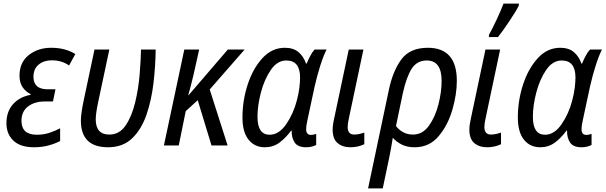

<svg xmlns="http://www.w3.org/2000/svg" viewBox="-20 -813 3384 1073"><path d="M170 10Q215 10 252.5 -0.5Q290 -11 316 -25V-96Q286 -80 254 -70Q222 -60 186 -60Q100 -60 100 -138Q100 -190 136.5 -218Q173 -246 231 -246H276L290 -314H246Q167 -314 167 -384Q167 -428 196 -452Q225 -476 269 -476Q325 -476 366 -447L401 -511Q345 -546 266 -546Q192 -546 140.5 -505Q89 -464 89 -390Q89 -351 106.5 -325.5Q124 -300 151 -287V-283Q90 -272 53 -231Q16 -190 16 -124Q16 -64 55 -27Q94 10 170 10Z M584 10Q667 10 719 -40.5Q771 -91 799 -173Q827 -255 838 -350.5Q849 -446 850 -536H768Q767 -479 760.5 -398.5Q754 -318 735.5 -241Q717 -164 682.5 -112.5Q648 -61 591 -61Q515 -61 515 -146Q515 -180 530 -249L591 -536H508L448 -253Q432 -177 432 -139Q432 10 584 10Z M896 0H979L1018 -192L1085 -253L1162 0H1252L1152 -313L1347 -536H1253L1034 -281H1032Q1040 -308 1047.5 -338Q1055 -368 1062 -397L1093 -536H1010Z M1460 10Q1506 10 1541 -15.5Q1576 -41 1607 -83H1610Q1609 -44 1626.5 -17Q1644 10 1691 10Q1723 10 1747 -3V-65Q1732 -59 1718 -59Q1691 -59 1691 -91Q1691 -112 1699 -146L1738 -328Q1752 -390 1770 -446.5Q1788 -503 1805 -536H1738Q1725 -522 1713.5 -500Q1702 -478 1694 -458H1690Q1677 -497 1648.5 -521.5Q1620 -546 1572 -546Q1500 -546 1447 -488.5Q1394 -431 1364.5 -341.5Q1335 -252 1335 -156Q1335 -75 1369 -32.5Q1403 10 1460 10ZM1487 -60Q1419 -60 1419 -160Q1419 -224 1438.5 -297.5Q1458 -371 1494 -423Q1530 -475 1580 -475Q1657 -475 1657 -380Q1657 -354 1653 -322Q1649 -290 1639 -252Q1620 -178 1579.5 -119Q1539 -60 1487 -60Z M1939 10Q1980 10 2016 -7V-72Q1983 -61 1960 -61Q1923 -61 1923 -103Q1923 -123 1930 -153L2011 -536H1929L1849 -158Q1839 -115 1839 -89Q1839 -37 1866.5 -13.5Q1894 10 1939 10Z M2037 240H2119L2155 69Q2161 38 2166 11.5Q2171 -15 2175 -43Q2197 -19 2226.5 -4.5Q2256 10 2297 10Q2379 10 2431 -51.5Q2483 -113 2508 -199.5Q2533 -286 2533 -361Q2533 -546 2371 -546Q2271 -546 2223 -481Q2175 -416 2153 -310ZM2288 -61Q2256 -61 2231.5 -75Q2207 -89 2193 -109L2231 -291Q2251 -382 2280.5 -428.5Q2310 -475 2365 -475Q2448 -475 2448 -361Q2448 -300 2430.5 -230.5Q2413 -161 2377.5 -111Q2342 -61 2288 -61Z M2703 10Q2744 10 2780 -7V-72Q2747 -61 2724 -61Q2687 -61 2687 -103Q2687 -123 2694 -153L2775 -536H2693L2613 -158Q2603 -115 2603 -89Q2603 -37 2630.5 -13.5Q2658 10 2703 10ZM2712 -606H2763Q2789 -638 2827.5 -696Q2866 -754 2879 -781L2880 -793H2794Q2781 -758 2756 -704.5Q2731 -651 2713 -619Z M2999 10Q3045 10 3080 -15.5Q3115 -41 3146 -83H3149Q3148 -44 3165.5 -17Q3183 10 3230 10Q3262 10 3286 -3V-65Q3271 -59 3257 -59Q3230 -59 3230 -91Q3230 -112 3238 -146L3277 -328Q3291 -390 3309 -446.5Q3327 -503 3344 -536H3277Q3264 -522 3252.5 -500Q3241 -478 3233 -458H3229Q3216 -497 3187.5 -521.5Q3159 -546 3111 -546Q3039 -546 2986 -488.5Q2933 -431 2903.5 -341.5Q2874 -252 2874 -156Q2874 -75 2908 -32.5Q2942 10 2999 10ZM3026 -60Q2958 -60 2958 -160Q2958 -224 2977.5 -297.5Q2997 -371 3033 -423Q3069 -475 3119 -475Q3196 -475 3196 -380Q3196 -354 3192 -322Q3188 -290 3178 -252Q3159 -178 3118.5 -119Q3078 -60 3026 -60Z"/></svg>

Font: Noto Sans UI SemiCondensed
Style: Italic
Weight: 400
Width: 4
Italic angle: -12°
Designer: Monotype Design Team
Foundry: Monotype Imaging Inc.
Version: Version 1.901